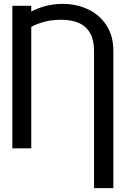

<svg xmlns="http://www.w3.org/2000/svg" viewBox="-20 -757 640 980"><path d="M460 203.1V-497.1Q460 -551.8 440.4 -587.2Q420.9 -622.6 383.3 -639.4Q345.7 -656.2 291 -656.2Q240.7 -656.2 195.6 -642.8Q150.4 -629.4 115.2 -605.5V-683.6Q150.9 -707.5 198.7 -722.4Q246.6 -737.3 299.8 -737.3Q369.1 -737.3 428.2 -710Q487.3 -682.6 522.9 -628.4Q558.6 -574.2 558.6 -497.1V203.1ZM139.6 0H43V-727.5H139.6Z"/></svg>

Font: Intratopia Thin
Style: Regular
Weight: 100
Designer: Rasmus Andersson
Foundry: rsms
Version: Version 3.000;Glyphs 3.2.3 (3260)